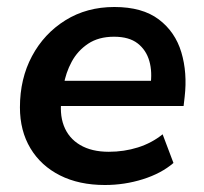

<svg xmlns="http://www.w3.org/2000/svg" viewBox="-20 -519 583 549"><path d="M280 10Q206 10 151.5 -17.5Q97 -45 67 -95Q37 -145 37 -212Q37 -294 71.5 -358.5Q106 -423 167 -461Q228 -499 307 -499Q387 -499 434 -463.5Q481 -428 498.5 -369.5Q516 -311 508 -242L505 -216H137L147 -288H427L410 -273Q416 -313 407 -344.5Q398 -376 373.5 -395Q349 -414 306 -414Q262 -414 232 -394Q202 -374 185 -342.5Q168 -311 162 -275L157 -244Q149 -195 162.5 -159.5Q176 -124 209 -104.5Q242 -85 291 -85Q335 -85 374.5 -97.5Q414 -110 445 -135L476 -53Q441 -23 388.5 -6.5Q336 10 280 10Z"/></svg>

Font: Nunito Sans 12pt ExtraLight
Style: Italic
Weight: 200
Italic angle: -9°
Designer: Vernon Adams
Foundry: Vernon Adams
Version: Version 3.101;gftools[0.9.27]